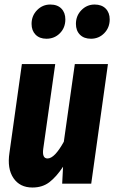

<svg xmlns="http://www.w3.org/2000/svg" viewBox="-20 -815 507 852"><path d="M186 -643.1Q155.8 -643.1 137.9 -661.1Q120.1 -679.2 120.1 -709Q120.1 -745.1 144.5 -770Q168.9 -794.9 203.1 -794.9Q234.9 -794.9 252.4 -776.9Q270 -758.8 270 -729Q270 -691.9 245.8 -667.5Q221.7 -643.1 186 -643.1ZM383.8 -643.1Q352.5 -643.1 334.7 -661.1Q316.9 -679.2 316.9 -709Q316.9 -745.1 341.3 -770Q365.7 -794.9 399.9 -794.9Q431.2 -794.9 449 -776.9Q466.8 -758.8 466.8 -729Q466.8 -692.4 442.6 -667.7Q418.5 -643.1 383.8 -643.1ZM124 17.1Q67.9 17.1 39.6 -24.9Q11.2 -66.9 22 -137.2L77.1 -530.8H225.1L171.9 -154.8Q166 -111.8 190.9 -111.8Q222.2 -111.8 263.2 -186L312 -530.8H459L384.8 0H255.9L259.8 -75.2Q230.5 -30.8 199.5 -6.8Q168.5 17.1 124 17.1Z"/></svg>

Font: Fira Sans Compressed
Style: Bold Italic
Weight: 700
Width: 3
Italic angle: -8°
Designer: Carrois Corporate & Edenspiekermann AG
Foundry: Carrois Corporate GbR & Edenspiekermann AG
Version: Version 4.203;PS 004.203;hotconv 1.0.88;makeotf.lib2.5.64775